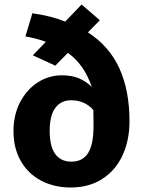

<svg xmlns="http://www.w3.org/2000/svg" viewBox="-20 -817 640 854"><path d="M184 -631Q144 -646 93 -655L124 -758Q209 -746 270 -721L343 -797L424 -727L371 -673Q466 -612 511 -513Q556 -414 556 -277Q556 -194 525.5 -127Q495 -60 435.5 -21.5Q376 17 294 17Q222 17 164 -13Q106 -43 73 -100Q40 -157 40 -234Q40 -306 69.5 -362.5Q99 -419 148 -450.5Q197 -482 255 -482Q298 -482 329 -469.5Q360 -457 388 -431Q355 -529 282 -582L226 -525L126 -571ZM395 -328Q357 -371 296 -371Q251 -371 226 -337Q201 -303 201 -236Q201 -165 226 -131.5Q251 -98 297 -98Q348 -98 372 -136.5Q396 -175 396 -256Q396 -305 395 -328Z"/></svg>

Font: Fira Mono
Style: Bold
Weight: 700
Monospace: yes
Designer: Carrois Corporate & Edenspiekermann AG
Foundry: Carrois Corporate GbR & Edenspiekermann AG
Version: Version 3.206